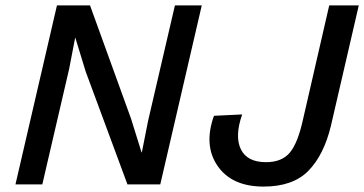

<svg xmlns="http://www.w3.org/2000/svg" viewBox="-20 -680 1343 708"><path d="M37 0 190 -660H312L463 -243L502 -118H503L526 -234L625 -660H724L571 0H450L296 -416L258 -540H257L235 -426L136 0ZM952 8Q835 8 782.5 -68Q730 -144 769 -253L873 -258Q845 -178 868 -130Q891 -82 961 -82Q1019 -82 1048.5 -117Q1078 -152 1097 -238L1194 -660H1303L1200 -215Q1174 -108 1117 -50Q1060 8 952 8Z"/></svg>

Font: Elaine Sans Medium
Style: Italic
Weight: 500
Italic angle: -13°
Designer: Wei Huang
Foundry: Wei Huang
Version: Version 2.001;December 24, 2019;FontCreator 12.0.0.2547 64-b